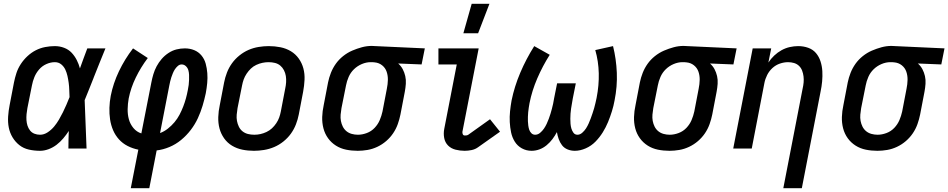

<svg xmlns="http://www.w3.org/2000/svg" viewBox="-20 -786 5018 1016"><path d="M192 12Q161 12 132.5 5.5Q104 -1 82.5 -18Q61 -35 46.5 -59Q32 -83 26.5 -111Q21 -139 23 -169.5Q25 -200 31 -230L54 -350Q59 -375 67 -399.5Q75 -424 90 -447Q105 -470 125.5 -489Q146 -508 169.5 -520Q193 -532 219 -537Q245 -542 270 -542Q296 -542 319.5 -533Q343 -524 359 -507Q375 -490 386 -468.5Q397 -447 403 -424Q412 -450 422 -476.5Q432 -503 442 -530H538Q522 -491 506.5 -452.5Q491 -414 476 -376L475 -373Q463 -343 451.5 -314Q440 -285 428 -256Q431 -192 433 -128Q435 -64 438 0H342Q342 -23 342.5 -46.5Q343 -70 344 -93Q331 -73 315 -54Q299 -35 279.5 -20Q260 -5 237 3.5Q214 12 192 12ZM192 -73Q213 -73 232.5 -86Q252 -99 266.5 -116.5Q281 -134 292 -153Q303 -172 313 -192Q323 -212 331.5 -232Q340 -252 348 -272Q347 -291 346.5 -310Q346 -329 343.5 -347.5Q341 -366 337 -384Q333 -402 325.5 -418Q318 -434 304 -445.5Q290 -457 270 -457Q248 -457 225.5 -447Q203 -437 187 -418.5Q171 -400 162 -378Q153 -356 149 -334L125 -214Q122 -198 120.5 -182Q119 -166 120 -150.5Q121 -135 125.5 -121Q130 -107 139 -95.5Q148 -84 162 -78.5Q176 -73 192 -73Z M672 210 712 6Q682 0 655.5 -13.5Q629 -27 609.5 -48.5Q590 -70 578.5 -97Q567 -124 562.5 -154Q558 -184 559 -215.5Q560 -247 566 -279Q579 -345 609.5 -409Q640 -473 684 -530L762 -479Q725 -430 698.5 -375.5Q672 -321 661 -265Q656 -237 655.5 -208.5Q655 -180 662 -154.5Q669 -129 686 -108.5Q703 -88 728 -80L781 -350Q785 -371 791.5 -393Q798 -415 809 -435.5Q820 -456 835.5 -474Q851 -492 871.5 -505.5Q892 -519 914 -524.5Q936 -530 958 -530Q985 -530 1008 -520.5Q1031 -511 1046.5 -492Q1062 -473 1068.5 -449Q1075 -425 1077 -399Q1079 -373 1076.5 -346.5Q1074 -320 1069 -293Q1062 -260 1052 -226.5Q1042 -193 1027 -160.5Q1012 -128 989.5 -98.5Q967 -69 938.5 -45.5Q910 -22 876.5 -8Q843 6 809 10L770 210ZM827 -82Q849 -90 868.5 -105.5Q888 -121 903.5 -139.5Q919 -158 930 -179Q941 -200 949.5 -222Q958 -244 964 -266Q970 -288 974 -310Q977 -323 978.5 -336.5Q980 -350 980.5 -363.5Q981 -377 980.5 -390Q980 -403 976.5 -415Q973 -427 963.5 -436Q954 -445 941 -445Q930 -445 920.5 -436.5Q911 -428 905 -418.5Q899 -409 894.5 -398Q890 -387 886.5 -376.5Q883 -366 880.5 -355Q878 -344 876 -334Z M1324 12Q1292 12 1262.5 6Q1233 0 1208 -15Q1183 -30 1166 -54Q1149 -78 1141.5 -106.5Q1134 -135 1135 -166.5Q1136 -198 1143 -230L1166 -350Q1171 -376 1181 -402Q1191 -428 1207.5 -451Q1224 -474 1247 -492.5Q1270 -511 1295.5 -522Q1321 -533 1348.5 -537.5Q1376 -542 1402 -542Q1434 -542 1464 -536Q1494 -530 1519 -515Q1544 -500 1561 -476Q1578 -452 1585.5 -423.5Q1593 -395 1591.5 -363.5Q1590 -332 1584 -300L1561 -180Q1556 -154 1546 -128Q1536 -102 1519.5 -79Q1503 -56 1480 -37.5Q1457 -19 1431 -8Q1405 3 1377.5 7.5Q1350 12 1324 12ZM1326 -73Q1342 -73 1358 -76.5Q1374 -80 1390 -87.5Q1406 -95 1419 -107Q1432 -119 1442 -134Q1452 -149 1457.5 -164.5Q1463 -180 1466 -196L1489 -316Q1493 -334 1494 -351Q1495 -368 1492.5 -384Q1490 -400 1482.5 -414.5Q1475 -429 1463 -439Q1451 -449 1435 -453Q1419 -457 1401 -457Q1385 -457 1368.5 -453.5Q1352 -450 1336 -442.5Q1320 -435 1307.5 -423Q1295 -411 1285 -396Q1275 -381 1269.5 -365.5Q1264 -350 1261 -334L1237 -214Q1234 -196 1232.5 -179Q1231 -162 1234 -146Q1237 -130 1244 -115.5Q1251 -101 1263.5 -91Q1276 -81 1292 -77Q1308 -73 1326 -73Z M1873 12Q1841 12 1811.5 6Q1782 0 1757.5 -15.5Q1733 -31 1716 -54.5Q1699 -78 1691.5 -107Q1684 -136 1685 -167Q1686 -198 1693 -230L1716 -350Q1721 -375 1731 -400.5Q1741 -426 1757 -448.5Q1773 -471 1795.5 -489Q1818 -507 1843.5 -518Q1869 -529 1895 -536Q1921 -543 1947 -543Q1952 -543 1957 -542.5Q1962 -542 1967 -542L2228 -530L2211 -445L2087 -450Q2102 -437 2111 -420Q2120 -403 2124.5 -383.5Q2129 -364 2127.5 -342.5Q2126 -321 2122 -300L2099 -180Q2094 -155 2085 -129.5Q2076 -104 2060.5 -81Q2045 -58 2023.5 -39.5Q2002 -21 1976.5 -9Q1951 3 1924.5 7.5Q1898 12 1873 12ZM1874 -73Q1897 -73 1921 -82Q1945 -91 1962.5 -109.5Q1980 -128 1989.5 -150.5Q1999 -173 2004 -196L2027 -316Q2032 -340 2032.5 -363Q2033 -386 2026 -406.5Q2019 -427 2002 -440.5Q1985 -454 1962 -456L1951 -457H1941Q1918 -457 1894.5 -447Q1871 -437 1853 -419.5Q1835 -402 1825 -379Q1815 -356 1811 -334L1787 -214Q1784 -197 1782.5 -179.5Q1781 -162 1784 -146Q1787 -130 1794 -116Q1801 -102 1813 -92Q1825 -82 1841 -77.5Q1857 -73 1874 -73Z M2439 12Q2414 12 2390.5 6Q2367 0 2351 -16Q2335 -32 2330.5 -56Q2326 -80 2331 -105L2397 -445H2300V-530H2513L2427 -89Q2426 -82 2429 -75.5Q2432 -69 2439 -69Q2444 -69 2448.5 -69.5Q2453 -70 2458 -73L2573 -155L2626 -89L2510 -7Q2495 4 2476 8Q2457 12 2439 12Z M2432 -610 2476 -766H2570L2510 -610Z M2793 12Q2765 12 2741.5 -1Q2718 -14 2704 -36.5Q2690 -59 2684.5 -85.5Q2679 -112 2677.5 -140Q2676 -168 2679 -197Q2682 -226 2687 -254Q2702 -328 2733 -401Q2764 -474 2807 -542L2889 -496Q2851 -436 2823 -371Q2795 -306 2782 -240Q2780 -228 2778 -216Q2776 -204 2775 -192Q2774 -180 2773.5 -168Q2773 -156 2773.5 -144.5Q2774 -133 2775.5 -121.5Q2777 -110 2780.5 -99.5Q2784 -89 2792 -81Q2800 -73 2812 -73Q2826 -73 2838 -83Q2850 -93 2858.5 -105.5Q2867 -118 2873 -131Q2879 -144 2884 -157.5Q2889 -171 2893 -184Q2897 -197 2900.5 -210.5Q2904 -224 2907 -237.5Q2910 -251 2912 -265L2928 -345H3027L3011 -265Q3009 -252 3006.5 -238.5Q3004 -225 3002 -211.5Q3000 -198 2999 -184.5Q2998 -171 2998 -157.5Q2998 -144 2999 -131Q3000 -118 3003.5 -106Q3007 -94 3014.5 -83.5Q3022 -73 3036 -73Q3049 -73 3061 -83.5Q3073 -94 3081 -106.5Q3089 -119 3095 -132.5Q3101 -146 3106 -159.5Q3111 -173 3115.5 -186.5Q3120 -200 3124 -213.5Q3128 -227 3131 -241Q3134 -255 3137 -268Q3150 -334 3148.5 -398Q3147 -462 3130 -521L3224 -542Q3241 -474 3244 -401Q3247 -328 3232 -254Q3227 -226 3218 -197Q3209 -168 3197.5 -140Q3186 -112 3169.5 -85.5Q3153 -59 3131 -36.5Q3109 -14 3079.5 -1Q3050 12 3022 12Q3001 12 2983 4.5Q2965 -3 2954 -17.5Q2943 -32 2936.5 -50Q2930 -68 2927 -87Q2917 -68 2903.5 -50Q2890 -32 2872.5 -17.5Q2855 -3 2834.5 4.5Q2814 12 2793 12Z M3523 12Q3491 12 3461.5 6Q3432 0 3407.5 -15.5Q3383 -31 3366 -54.5Q3349 -78 3341.5 -107Q3334 -136 3335 -167Q3336 -198 3343 -230L3366 -350Q3371 -375 3381 -400.5Q3391 -426 3407 -448.5Q3423 -471 3445.5 -489Q3468 -507 3493.5 -518Q3519 -529 3545 -536Q3571 -543 3597 -543Q3602 -543 3607 -542.5Q3612 -542 3617 -542L3878 -530L3861 -445L3737 -450Q3752 -437 3761 -420Q3770 -403 3774.5 -383.5Q3779 -364 3777.5 -342.5Q3776 -321 3772 -300L3749 -180Q3744 -155 3735 -129.5Q3726 -104 3710.5 -81Q3695 -58 3673.5 -39.5Q3652 -21 3626.5 -9Q3601 3 3574.5 7.5Q3548 12 3523 12ZM3524 -73Q3547 -73 3571 -82Q3595 -91 3612.5 -109.5Q3630 -128 3639.5 -150.5Q3649 -173 3654 -196L3677 -316Q3682 -340 3682.5 -363Q3683 -386 3676 -406.5Q3669 -427 3652 -440.5Q3635 -454 3612 -456L3601 -457H3591Q3568 -457 3544.5 -447Q3521 -437 3503 -419.5Q3485 -402 3475 -379Q3465 -356 3461 -334L3437 -214Q3434 -197 3432.5 -179.5Q3431 -162 3434 -146Q3437 -130 3444 -116Q3451 -102 3463 -92Q3475 -82 3491 -77.5Q3507 -73 3524 -73Z M4125 210 4227 -316Q4231 -333 4232.5 -349.5Q4234 -366 4232 -382Q4230 -398 4224.5 -412.5Q4219 -427 4208 -437.5Q4197 -448 4182 -452.5Q4167 -457 4150 -457Q4129 -457 4107 -449.5Q4085 -442 4067.5 -426Q4050 -410 4039.5 -389Q4029 -368 4025 -347L3958 0H3860L3963 -530H4061L4046 -455Q4059 -475 4077 -492Q4095 -509 4116 -520.5Q4137 -532 4159.5 -537Q4182 -542 4204 -542Q4232 -542 4257 -533Q4282 -524 4298 -505Q4314 -486 4322 -461Q4330 -436 4331.5 -409.5Q4333 -383 4330.5 -355.5Q4328 -328 4322 -300L4223 210Z M4623 12Q4591 12 4561.5 6Q4532 0 4507.5 -15.5Q4483 -31 4466 -54.5Q4449 -78 4441.5 -107Q4434 -136 4435 -167Q4436 -198 4443 -230L4466 -350Q4471 -375 4481 -400.5Q4491 -426 4507 -448.5Q4523 -471 4545.5 -489Q4568 -507 4593.5 -518Q4619 -529 4645 -536Q4671 -543 4697 -543Q4702 -543 4707 -542.5Q4712 -542 4717 -542L4978 -530L4961 -445L4837 -450Q4852 -437 4861 -420Q4870 -403 4874.5 -383.5Q4879 -364 4877.5 -342.5Q4876 -321 4872 -300L4849 -180Q4844 -155 4835 -129.5Q4826 -104 4810.5 -81Q4795 -58 4773.5 -39.5Q4752 -21 4726.5 -9Q4701 3 4674.5 7.5Q4648 12 4623 12ZM4624 -73Q4647 -73 4671 -82Q4695 -91 4712.5 -109.5Q4730 -128 4739.5 -150.5Q4749 -173 4754 -196L4777 -316Q4782 -340 4782.5 -363Q4783 -386 4776 -406.5Q4769 -427 4752 -440.5Q4735 -454 4712 -456L4701 -457H4691Q4668 -457 4644.5 -447Q4621 -437 4603 -419.5Q4585 -402 4575 -379Q4565 -356 4561 -334L4537 -214Q4534 -197 4532.5 -179.5Q4531 -162 4534 -146Q4537 -130 4544 -116Q4551 -102 4563 -92Q4575 -82 4591 -77.5Q4607 -73 4624 -73Z"/></svg>

Font: Lode Dark
Style: Bold Italic
Weight: 700
Italic angle: -11°
Monospace: yes
Designer: Belleve Invis
Foundry: Belleve Invis
Version: Version 29.2.0; ttfautohint (v1.8.3)